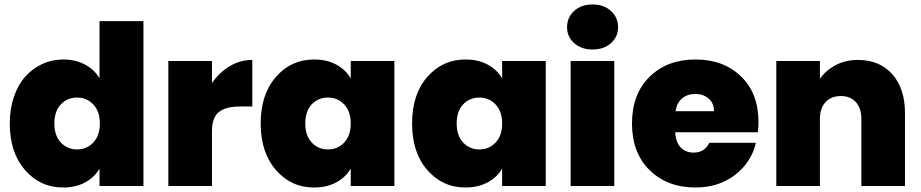

<svg xmlns="http://www.w3.org/2000/svg" viewBox="-20 -835 4135 862"><path d="M23.9 -280.8Q23.9 -346.7 42.7 -401.1Q61.5 -455.6 94 -491.7Q126.5 -527.8 170.2 -547.9Q213.9 -567.9 264.2 -567.9Q318.8 -567.9 361.1 -545.4Q403.3 -522.9 426.8 -483.9V-740.2H624V0H426.8V-78.1Q404.3 -39.1 362.3 -16.1Q320.3 6.8 263.2 6.8Q160.6 6.8 92.3 -71.5Q23.9 -149.9 23.9 -280.8ZM428.2 -280.8Q428.2 -335 398.9 -366Q369.6 -397 326.2 -397Q282.2 -397 253.2 -366.5Q224.1 -335.9 224.1 -280.8Q224.1 -226.1 253.2 -195.1Q282.2 -164.1 326.2 -164.1Q369.6 -164.1 398.9 -195.1Q428.2 -226.1 428.2 -280.8Z M931.6 -245.1V0H735.8V-561H931.6V-461.9Q964.4 -509.8 1011.2 -537.8Q1058.1 -565.9 1112.8 -565.9V-356.9H1057.6Q993.7 -356.9 962.6 -332Q931.6 -307.1 931.6 -245.1Z M1389.6 -567.9Q1447.8 -567.9 1490 -544.9Q1532.2 -522 1554.7 -482.9V-561H1750.5V0H1554.7V-78.1Q1532.2 -39.1 1489.5 -16.1Q1446.8 6.8 1389.6 6.8Q1287.1 6.8 1218.8 -71.5Q1150.4 -149.9 1150.4 -280.8Q1150.4 -411.6 1218.8 -489.7Q1287.1 -567.9 1389.6 -567.9ZM1554.7 -280.8Q1554.7 -335 1525.4 -366Q1496.1 -397 1452.6 -397Q1408.7 -397 1379.6 -366.5Q1350.6 -335.9 1350.6 -280.8Q1350.6 -226.1 1379.6 -195.1Q1408.7 -164.1 1452.6 -164.1Q1496.1 -164.1 1525.4 -195.1Q1554.7 -226.1 1554.7 -280.8Z M2069.3 -567.9Q2127.4 -567.9 2169.7 -544.9Q2211.9 -522 2234.4 -482.9V-561H2430.2V0H2234.4V-78.1Q2211.9 -39.1 2169.2 -16.1Q2126.5 6.8 2069.3 6.8Q1966.8 6.8 1898.4 -71.5Q1830.1 -149.9 1830.1 -280.8Q1830.1 -411.6 1898.4 -489.7Q1966.8 -567.9 2069.3 -567.9ZM2234.4 -280.8Q2234.4 -335 2205.1 -366Q2175.8 -397 2132.3 -397Q2088.4 -397 2059.3 -366.5Q2030.3 -335.9 2030.3 -280.8Q2030.3 -226.1 2059.3 -195.1Q2088.4 -164.1 2132.3 -164.1Q2175.8 -164.1 2205.1 -195.1Q2234.4 -226.1 2234.4 -280.8Z M2542 0V-561H2737.8V0ZM2640.6 -612.8Q2589.4 -612.8 2557.6 -641.4Q2525.9 -669.9 2525.9 -712.9Q2525.9 -756.8 2557.6 -785.9Q2589.4 -814.9 2640.6 -814.9Q2691.4 -814.9 2723.1 -785.6Q2754.9 -756.3 2754.9 -712.9Q2754.9 -669.9 2723.1 -641.4Q2691.4 -612.8 2640.6 -612.8Z M3012.7 -335.9H3185.5Q3185.5 -372.1 3161.4 -392.6Q3137.2 -413.1 3101.6 -413.1Q3065.9 -413.1 3042.5 -393.3Q3019 -373.5 3012.7 -335.9ZM3373.5 -193.8Q3353.5 -106 3279.8 -49.6Q3206.1 6.8 3102.5 6.8Q2976.1 6.8 2896.7 -70.8Q2817.4 -148.4 2817.4 -280.8Q2817.4 -412.6 2896.2 -490.2Q2975.1 -567.9 3102.5 -567.9Q3228.5 -567.9 3306.9 -491.9Q3385.3 -416 3385.3 -287.1Q3385.3 -264.2 3382.3 -241.2H3011.2Q3014.2 -194.8 3036.6 -172.4Q3059.1 -149.9 3094.2 -149.9Q3143.1 -149.9 3164.6 -193.8Z M3847.2 0V-300.8Q3847.2 -349.1 3822.5 -376.5Q3797.9 -403.8 3755.4 -403.8Q3711.4 -403.8 3686.3 -376.5Q3661.1 -349.1 3661.1 -300.8V0H3465.3V-561H3661.1V-481Q3687.5 -519 3731.4 -542.5Q3775.4 -565.9 3832 -565.9Q3929.2 -565.9 3986.1 -501.7Q4043 -437.5 4043 -327.1V0Z"/></svg>

Font: Poppins ExtraBold
Style: Regular
Weight: 800
Designer: Ninad Kale (Devanagari), Jonny Pinhorn (Latin)
Foundry: Indian Type Foundry
Version: Version 3.200;PS 1.000;hotconv 16.6.54;makeotf.lib2.5.65590